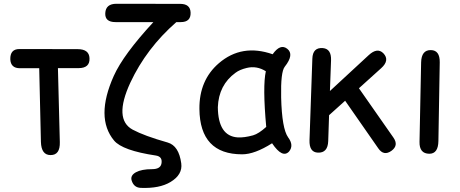

<svg xmlns="http://www.w3.org/2000/svg" viewBox="-20 -770 2378 992"><path d="M33.2 -463.9Q32.2 -516.6 80.1 -516.6L380.9 -516.1Q440.4 -516.1 442.4 -469.7Q445.3 -418 385.7 -418Q332.5 -418 279.3 -418L289.1 -36.1Q291 31.7 241.2 31.2Q193.4 31.2 191.4 -36.6L182.6 -417.5H83Q35.2 -417.5 33.2 -463.9Z M523.9 -702.1Q526.4 -750.5 581.5 -750.5L911.1 -750Q963.4 -750 964.8 -704.6Q966.3 -655.8 914.1 -655.8H891.1Q736.3 -520.5 653.3 -342.8Q565.9 -153.8 665.5 -100.1Q725.6 -67.9 846.2 -33.7Q904.3 -17.1 916.5 74.2Q924.3 132.3 860.8 170.4Q804.2 204.6 707 200.7Q671.4 199.2 660.2 162.6Q652.3 136.7 682.1 120.1Q711.4 104 765.6 104Q808.1 104 814 76.2Q821.3 39.6 786.1 33.7Q612.3 7.8 569.3 -43.9Q471.2 -162.1 567.9 -377.9Q617.2 -487.8 772.5 -655.8H576.7Q521.5 -655.8 523.9 -702.1Z M1231 27.3Q1012.7 27.3 1010.3 -207Q1008.8 -355.5 1110.8 -443.4Q1229.5 -545.4 1388.7 -489.7Q1428.2 -545.9 1463.9 -518.1Q1501.5 -488.8 1451.2 -425.3Q1429.7 -398.4 1432.6 -266.1Q1436.5 -105 1468.8 -60.1Q1499.5 -19 1473.6 12.7Q1439.5 49.8 1385.7 -29.8Q1295.9 27.3 1231 27.3ZM1287.6 -70.8Q1316.4 -79.1 1355.5 -114.3Q1336.4 -324.2 1353.5 -401.9Q1306.2 -431.6 1254.4 -418.9Q1218.3 -410.2 1196.8 -394Q1109.9 -331.1 1105.5 -216.3Q1106.9 -66.9 1208 -60.1Q1241.2 -58.1 1287.6 -70.8Z M1622.1 18.6Q1577.1 16.6 1579.1 -45.9L1593.8 -466.8Q1595.7 -525.9 1648.4 -521.5Q1692.4 -517.6 1690.4 -458.5L1684.6 -299.8L1884.8 -484.9Q1929.7 -526.4 1960.9 -494.6Q1995.1 -458.5 1949.2 -417.5L1834.5 -314L2012.7 -59.1Q2041 -18.6 2002.4 9.3Q1962.9 37.6 1934.6 -3.4L1763.2 -249.5L1680.2 -174.8L1675.8 -41.5Q1673.8 21 1622.1 18.6Z M2206.5 -511.2Q2252.9 -510.3 2252 -447.8L2245.1 -41.5Q2244.1 24.4 2198.2 24.4Q2146 23.9 2147.5 -37.6L2155.8 -447.3Q2157.2 -512.2 2206.5 -511.2Z"/></svg>

Font: Comic Relief
Style: Regular
Weight: 400
Designer: Jeff Davis
Foundry: Loudifier
Version: Version 1.0